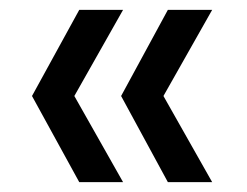

<svg xmlns="http://www.w3.org/2000/svg" viewBox="-20 -490 501 390"><path d="M141 -120 45 -295 141 -470H230L131 -295L230 -120ZM321 -120 226 -295 321 -470H411L312 -295L411 -120Z"/></svg>

Font: DVN-Poppins
Style: Regular
Weight: 400
Designer: Ninad Kale (Devanagari), Jonny Pinhorn (Latin)
Foundry: Indian Type Foundry
Version: 4.004